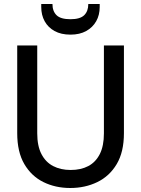

<svg xmlns="http://www.w3.org/2000/svg" viewBox="-20 -927 705 959"><path d="M331 12Q257 12 197 -17.5Q137 -47 101.5 -107.5Q66 -168 66 -262V-700H166V-261Q166 -198 187 -157.5Q208 -117 245.5 -97.5Q283 -78 333 -78Q384 -78 421 -97.5Q458 -117 478.5 -157.5Q499 -198 499 -261V-700H599V-262Q599 -168 563 -107.5Q527 -47 466 -17.5Q405 12 331 12ZM332 -754Q285 -754 252.5 -772Q220 -790 203 -821Q186 -852 186 -892V-907H242Q242 -871 262.5 -851Q283 -831 332 -831Q380 -831 400.5 -851Q421 -871 421 -907H478V-892Q478 -852 460.5 -821Q443 -790 410.5 -772Q378 -754 332 -754Z"/></svg>

Font: DM Sans 16pt Medium
Style: Regular
Weight: 500
Version: Version 4.004;gftools[0.9.30]